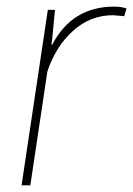

<svg xmlns="http://www.w3.org/2000/svg" viewBox="-20 -558 401 578"><path d="M324.2 -538.1Q343.3 -538.1 360.8 -532.7L354 -509.3L320.3 -512.2Q252 -512.2 199.7 -465.1Q147.5 -418 122.6 -342.8L71.3 0H44.9L124 -528.3H145.5L136.7 -436.5L134.8 -424.8L137.2 -423.3Q196.8 -538.1 324.2 -538.1Z"/></svg>

Font: Roboto-ThinItalic
Style: Italic
Weight: 250
Italic angle: -12°
Designer: Google
Version: Version 1.100141; 2013; ttfautohint (v0.94.14-c901) -l 8 -r 